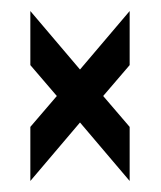

<svg xmlns="http://www.w3.org/2000/svg" viewBox="-20 -499 291 348"><path d="M125 -277 35 -171V-269L83 -325L35 -381V-479L125 -373L215 -479V-381L167 -325L215 -269V-171Z"/></svg>

Font: Commune Nuit Debout
Style: Regular
Weight: 400
Designer: Sébastien Marchal
Foundry: Sébastien Marchal
Version: Version 1.003;PS 1.3;hotconv 1.0.88;makeotf.lib2.5.647800